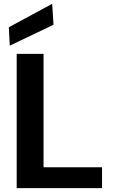

<svg xmlns="http://www.w3.org/2000/svg" viewBox="-20 -981 600 1001"><path d="M67 0V-700H207V-109H512V0ZM31 -743 26 -839 252 -961 259 -852Z"/></svg>

Font: DM Sans 20pt ExtraBold
Style: Regular
Weight: 800
Version: Version 4.004;gftools[0.9.30]